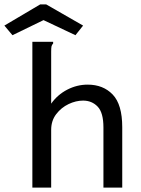

<svg xmlns="http://www.w3.org/2000/svg" viewBox="-75 -858 645 878"><path d="M73 -667H168V-659Q162 -653 160.5 -646Q159 -639 159 -622V-384Q188 -425 232.5 -448Q277 -471 326 -471Q397 -471 440.5 -425.5Q484 -380 484 -276V0H398V-275Q398 -343 371.5 -370.5Q345 -398 305 -398Q272 -398 238.5 -382Q205 -366 182 -336Q159 -306 159 -264V0H73ZM-18 -697 -55 -741 109 -838H136L305 -741L270 -697L124 -766Z"/></svg>

Font: Inconsolata SemiExpanded Medium
Style: Regular
Weight: 500
Width: 6
Monospace: yes
Designer: Raph Levien, Cyreal, Brenton Simpson
Foundry: Raph Levien, Cyreal, Google
Version: Version 3.001; ttfautohint (v1.8.2.53-6de2)